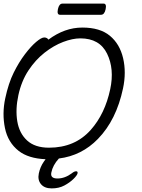

<svg xmlns="http://www.w3.org/2000/svg" viewBox="-25 -866 790 1066"><path d="M536 -784H308Q290 -784 296.5 -815Q303 -846 322 -846H550Q568 -846 561.5 -815Q555 -784 536 -784ZM247 -46Q391 -46 479 -145Q558 -234 587 -371Q611 -483 569.5 -568Q528 -653 421 -653Q378 -653 325.5 -633Q273 -613 222.5 -573.5Q172 -534 133 -475Q94 -416 77 -337.5Q60 -259 71 -192.5Q82 -126 125.5 -86Q169 -46 247 -46ZM244 -646Q334 -713 432 -713Q530 -713 585 -667.5Q640 -622 658.5 -543Q677 -464 658 -375Q621 -200 519 -95Q429 -2 302 14Q268 51 260 92Q253 125 294 125Q335 125 374 96Q387 85 397.5 85Q408 85 405.5 96.5Q403 108 382.5 128Q362 148 332 164Q302 180 262 180Q222 180 202.5 156.5Q183 133 190.5 97Q198 61 218 32Q223 24 228 18Q133 14 79 -28Q19 -75 2.5 -155Q-14 -235 4 -319.5Q22 -404 51 -462.5Q80 -521 113.5 -565Q147 -609 176 -633.5Q205 -658 220.5 -658Q236 -658 244 -646Z"/></svg>

Font: LXGW Bright GB
Style: Italic
Weight: 400
Italic angle: -12°
Designer: Christian Thalmann (Catharsis Fonts)
Foundry: LXGW / Christian Thalmann (Catharsis Fonts) / Fontworks Inc.
Version: Version 5.510